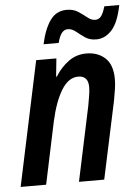

<svg xmlns="http://www.w3.org/2000/svg" viewBox="-53 -791 605 833"><g transform="rotate(-5 249.0 -374.5)"><path d="M3 0 118 -542H206L198 -463H201Q226 -503 260 -527.5Q294 -552 337 -552Q387 -552 419 -522.5Q451 -493 451 -430Q451 -411 447.5 -387Q444 -363 439 -337L367 0H257L326 -325Q330 -347 333.5 -368.5Q337 -390 337 -406Q337 -455 293 -455Q251 -455 220.5 -405.5Q190 -356 171 -270L114 0ZM156 -608Q170 -673 196.5 -710.5Q223 -748 269 -748Q298 -748 318.5 -734.5Q339 -721 355.5 -707.5Q372 -694 389 -694Q404 -694 414 -706Q424 -718 433 -749H498Q483 -673 453.5 -641Q424 -609 386 -609Q357 -609 337 -623Q317 -637 300.5 -650.5Q284 -664 266 -664Q235 -664 222 -608Z"/></g></svg>

Font: Noto Sans Condensed SemiBold
Style: Italic
Weight: 600
Width: 3
Italic angle: -12°
Designer: Monotype Design Team
Foundry: Monotype Imaging Inc.
Version: Version 2.013; ttfautohint (v1.8.4.7-5d5b)